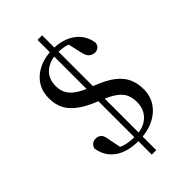

<svg xmlns="http://www.w3.org/2000/svg" viewBox="-281 -910 1124 1124"><g transform="rotate(-45 280.5 -348.0)"><path d="M273 15Q178 15 122.5 -25.5Q67 -66 57 -138Q63 -156 75 -164.5Q87 -173 102 -173Q122 -173 135.5 -162Q149 -151 153 -122L174 -18L118 -68Q156 -40 191.5 -29Q227 -18 276 -18Q345 -18 385.5 -55Q426 -92 426 -153Q426 -190 413.5 -216.5Q401 -243 371 -265Q341 -287 287 -309L248 -325Q164 -360 120 -408.5Q76 -457 76 -533Q76 -591 104 -632.5Q132 -674 181.5 -697.5Q231 -721 296 -721Q379 -721 434.5 -680.5Q490 -640 500 -569Q497 -550 485 -540.5Q473 -531 457 -531Q439 -531 423 -543Q407 -555 400 -588L377 -690L438 -640Q401 -668 370.5 -677Q340 -686 303 -686Q237 -686 196 -652Q155 -618 155 -556Q155 -503 187 -469.5Q219 -436 287 -409L317 -398Q392 -369 433 -336Q474 -303 490.5 -264Q507 -225 507 -179Q507 -120 476.5 -76.5Q446 -33 393.5 -9Q341 15 273 15ZM269 126V-357H306V126ZM271 -357V-822H309V-357Z"/></g></svg>

Font: Noto Serif TC ExtraLight Medium
Style: Regular
Weight: 500
Version: Version 2.002-H1;hotconv 1.1.0;makeotfexe 2.6.0